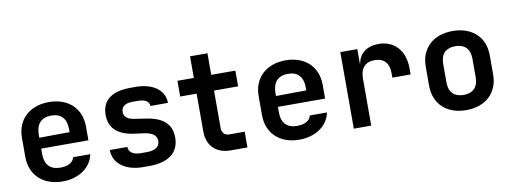

<svg xmlns="http://www.w3.org/2000/svg" viewBox="-59 -1027 3617 1358"><g transform="rotate(-10 1750.0 -347.5)"><path d="M530 -344C530 -474 440 -560 301 -560C161 -560 70 -474 70 -344V-206C70 -76 161 10 301 10C418 10 507 -52 526 -146H403C393 -109 358 -89 302 -89C229 -89 191 -129 191 -206V-245H530ZM191 -344C191 -420 228 -463 301 -463C373 -463 409 -421 409 -345V-325L191 -323Z M923 9C1064 9 1138 -52 1138 -158C1138 -256 1077 -309 954 -326L876 -338C828 -345 803 -365 803 -400C803 -438 831 -459 885 -459H923C974 -459 1004 -441 1004 -408H1130C1130 -499 1049 -559 924 -559H886C752 -559 681 -504 681 -400C681 -306 739 -252 854 -235L931 -225C986 -216 1016 -194 1016 -155C1016 -115 985 -91 923 -91H880C826 -91 793 -112 793 -151H667C667 -53 753 9 879 9Z M1629 0V-113H1517C1485 -113 1466 -136 1466 -168V-437H1639V-550H1466V-705H1341V-550H1223V-437H1341V-165C1341 -63 1405 0 1508 0Z M2230 -344C2230 -474 2140 -560 2001 -560C1861 -560 1770 -474 1770 -344V-206C1770 -76 1861 10 2001 10C2118 10 2207 -52 2226 -146H2103C2093 -109 2058 -89 2002 -89C1929 -89 1891 -129 1891 -206V-245H2230ZM1891 -344C1891 -420 1928 -463 2001 -463C2073 -463 2109 -421 2109 -345V-325L1891 -323Z M2668 -560C2585 -560 2529 -517 2517 -445H2515V-550H2393V0H2518V-337C2518 -412 2554 -452 2621 -452C2688 -452 2724 -412 2724 -344V-308H2855V-353C2855 -480 2781 -560 2668 -560Z M3200 9C3341 9 3430 -76 3430 -207V-344C3430 -474 3341 -559 3200 -559C3059 -559 2970 -474 2970 -343V-207C2970 -76 3059 9 3200 9ZM3200 -100C3134 -100 3095 -137 3095 -207V-343C3095 -413 3134 -450 3200 -450C3266 -450 3305 -413 3305 -343V-207C3305 -137 3266 -100 3200 -100Z"/></g></svg>

Font: Tekne LDO
Style: Bold
Weight: 700
Monospace: yes
Designer: Alessio Laiso, Mario Rullo, Paolo Rosset
Foundry: Alessio Laiso
Version: Version 1.000;hotconv 1.0.109;makeotfexe 2.5.65596